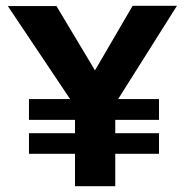

<svg xmlns="http://www.w3.org/2000/svg" viewBox="-20 -643 640 663"><path d="M378 0H239V-112H80V-183H239V-229H80V-301H222L7 -622H175L308 -400L438 -623H591L388 -301H529V-229H378V-183H529V-112H378Z"/></svg>

Font: Inconsolata Expanded Black
Style: Regular
Weight: 900
Width: 7
Monospace: yes
Designer: Raph Levien, Cyreal, Brenton Simpson
Foundry: Raph Levien, Cyreal, Google
Version: Version 3.001; ttfautohint (v1.8.2.53-6de2)